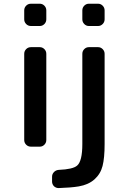

<svg xmlns="http://www.w3.org/2000/svg" viewBox="-20 -793 673 1010"><path d="M142.6 -21.5Q127.9 -21.5 117.7 -31.7Q107.4 -42 107.4 -56.6V-509.8Q107.4 -524.4 117.7 -534.7Q127.9 -544.9 142.6 -544.9H189.5Q203.1 -544.9 213.4 -534.7Q223.6 -524.4 223.6 -509.8V-56.6Q223.6 -42 213.4 -31.7Q203.1 -21.5 189.5 -21.5ZM142.6 -656.2Q127.9 -656.2 117.7 -666.5Q107.4 -676.8 107.4 -691.4V-738.3Q107.4 -752.9 117.7 -763.2Q127.9 -773.4 142.6 -773.4H189.5Q203.1 -773.4 213.4 -763.2Q223.6 -752.9 223.6 -738.3V-691.4Q223.6 -676.8 213.4 -666.5Q203.1 -656.2 189.5 -656.2ZM289.1 196.3Q288.1 196.3 288.1 196.3Q274.4 196.3 263.7 186.5Q253.9 175.8 253.9 162.1V136.7Q253.9 122.1 264.2 111.8Q274.4 101.6 289.1 100.6Q363.3 97.7 385.7 78.1Q413.1 54.7 413.1 -35.2V-509.8Q413.1 -524.4 423.3 -534.7Q433.6 -544.9 447.3 -544.9H496.1Q509.8 -544.9 520 -534.7Q530.3 -524.4 530.3 -509.8V-35.2Q530.3 38.1 519.5 80.1Q508.8 122.1 477.1 150.4Q445.3 178.7 394.5 187.5Q353.5 194.3 289.1 196.3ZM447.3 -656.2Q433.6 -656.2 423.3 -666.5Q413.1 -676.8 413.1 -691.4V-738.3Q413.1 -752.9 423.3 -763.2Q433.6 -773.4 447.3 -773.4H496.1Q509.8 -773.4 520 -763.2Q530.3 -752.9 530.3 -738.3V-691.4Q530.3 -676.8 520 -666.5Q509.8 -656.2 496.1 -656.2Z"/></svg>

Font: Gen Jyuu GothicL Medium
Style: Regular
Weight: 500
Designer: [Source Han Sans]
Ryoko NISHIZUKA  (kana & ideographs); Paul D. Hunt (Latin, Greek & Cyrillic); Wenlong ZHANG  (bopomofo
Version: Version 1.002.20150607